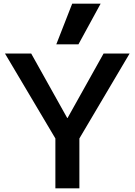

<svg xmlns="http://www.w3.org/2000/svg" viewBox="-20 -1020 730 1040"><path d="M280 0V-270L7 -730H149L344 -381H346L541 -730H682L410 -270V0ZM405 -780H285L371 -1000H525Z"/></svg>

Font: M PLUS 2 SemiBold
Style: Regular
Weight: 600
Designer: Coji Morishita
Foundry: UNDERFOREST DESIGN
Version: Version 1.001